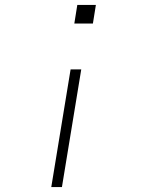

<svg xmlns="http://www.w3.org/2000/svg" viewBox="-20 -540 640 775"><path d="M355 -445H280L292 -520H367ZM187 215 265 -260H308L230 215Z"/></svg>

Font: Iosevka SS04 XLt Ex Obl
Style: Regular
Weight: 200
Width: 7
Italic angle: -9°
Monospace: yes
Designer: Belleve Invis
Foundry: Belleve Invis
Version: Version 19.0.0; ttfautohint (v1.8.4)